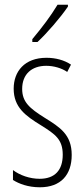

<svg xmlns="http://www.w3.org/2000/svg" viewBox="-20 -784 357 814"><path d="M268 -756V-764H224C193 -713 161 -671 117 -618V-606H139C179 -643 236 -709 268 -756ZM284 -127C284 -213 235 -244 169 -285C105 -325 74 -352 74 -407C74 -470 115 -505 176 -505C208 -505 242 -495 265 -479L281 -510C253 -529 216 -539 177 -539C84 -539 38 -481 38 -408C38 -329 88 -293 155 -252C214 -215 246 -193 246 -128C246 -63 213 -26 148 -26C106 -26 64 -41 35 -63V-21C60 -5 99 10 149 10C238 10 284 -43 284 -127Z"/></svg>

Font: Noto Sans Lao UI ExtCond ExtLt
Style: Regular
Weight: 200
Width: 2
Designer: Monotype Design Team
Foundry: Monotype Imaging Inc.
Version: Version 2.000